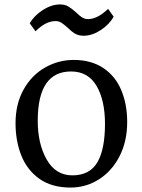

<svg xmlns="http://www.w3.org/2000/svg" viewBox="-20 -833 641 865"><path d="M50 0ZM553 -283Q553 -197 519 -130Q485 -63 426.5 -25.5Q368 12 298 12Q213 12 157.5 -27.5Q102 -67 76 -132.5Q50 -198 50 -278Q50 -364 86 -429Q122 -494 182.5 -528.5Q243 -563 312 -563Q391 -563 445.5 -526.5Q500 -490 526.5 -426.5Q553 -363 553 -283ZM150 -289Q150 -185 190.5 -114Q231 -43 306 -43Q384 -43 418.5 -101.5Q453 -160 453 -275Q453 -381 415 -446Q377 -511 300 -511Q150 -511 150 -289ZM250 -813Q272 -813 287.5 -804Q303 -795 323 -777Q338 -762 350 -754.5Q362 -747 377 -747Q419 -747 467 -793L492 -758Q473 -723 434 -697.5Q395 -672 357 -672Q334 -672 318 -681.5Q302 -691 284 -709Q267 -724 256 -731Q245 -738 230 -738Q186 -738 140 -692L114 -728Q133 -762 172.5 -787.5Q212 -813 250 -813Z"/></svg>

Font: Martel DemiBold
Style: Regular
Weight: 600
Designer: Dan Reynolds
Foundry: Dan Reynolds
Version: Version 1.001; ttfautohint (v1.1) -l 5 -r 5 -G 72 -x 0 -D la